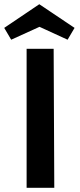

<svg xmlns="http://www.w3.org/2000/svg" viewBox="-26 -889 377 909"><path d="M327 -757 294 -701 161 -762 27 -701 -6 -757 160 -869ZM228 -658 231 0H100V-658Z"/></svg>

Font: Ysabeau Infant
Style: Bold
Weight: 700
Designer: Christian Thalmann (Catharsis Fonts)
Version: Version 0.003